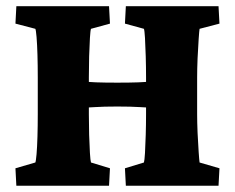

<svg xmlns="http://www.w3.org/2000/svg" viewBox="-20 -593 751 613"><path d="M381.8 0 378.9 -55.7 439.5 -74.2Q441.4 -80.1 442.9 -104.5Q444.3 -128.9 445.3 -162.6Q446.3 -196.3 446.3 -228.5V-345.7Q446.3 -378.9 445.3 -413.1Q444.3 -447.3 442.9 -471.7Q441.4 -496.1 439.5 -501L378.9 -517.6L381.8 -573.2H677.7L680.7 -517.6L617.2 -501Q616.2 -496.1 614.3 -468.8Q612.3 -441.4 610.8 -406.7Q609.4 -372.1 609.4 -345.7V-228.5Q609.4 -203.1 610.8 -168.9Q612.3 -134.8 614.3 -107.4Q616.2 -80.1 617.2 -74.2L680.7 -55.7L677.7 0ZM32.2 0 29.3 -55.7 92.8 -74.2Q94.7 -78.1 96.7 -100.6Q98.6 -123 99.6 -157.2Q100.6 -191.4 100.6 -228.5V-345.7Q100.6 -383.8 99.6 -418Q98.6 -452.1 96.7 -475.1Q94.7 -498 92.8 -501L29.3 -517.6L32.2 -573.2H328.1L331.1 -517.6L270.5 -501Q268.6 -496.1 267.1 -471.7Q265.6 -447.3 264.6 -413.1Q263.7 -378.9 263.7 -345.7V-228.5Q263.7 -196.3 264.6 -162.6Q265.6 -128.9 267.1 -104.5Q268.6 -80.1 270.5 -74.2L331.1 -55.7L328.1 0ZM233.4 -249V-334Q260.7 -331.1 287.1 -330.1Q313.5 -329.1 354.5 -329.1Q395.5 -329.1 421.9 -330.1Q448.2 -331.1 475.6 -334V-249Q457 -249 427.7 -251Q398.4 -252.9 354.5 -252.9Q310.5 -252.9 282.2 -251Q253.9 -249 233.4 -249Z"/></svg>

Font: Crimson Pro Black
Style: Regular
Weight: 900
Designer: Jacques Le Bailly
Foundry: Baron von Fonthausen
Version: Version 1.003